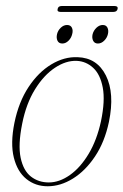

<svg xmlns="http://www.w3.org/2000/svg" viewBox="-20 -626 420 653"><path d="M244 -431.5Q310 -429.5 340.2 -369.2Q370.5 -309 350.5 -211.5Q336 -143 303.2 -94Q270.5 -45 228.2 -18.8Q186 7.5 142 7.5Q100.5 7.5 69.8 -17.2Q39 -42 27 -90.2Q15 -138.5 29 -208Q43.5 -279 77 -329.8Q110.5 -380.5 154.5 -407Q198.5 -433.5 244 -431.5ZM146 -5.5Q182 -5.5 217.8 -30.8Q253.5 -56 281.5 -102.8Q309.5 -149.5 323.5 -214Q338 -283.5 329.5 -328.2Q321 -373 297 -395.2Q273 -417.5 241 -419Q204.5 -420.5 166.8 -395.5Q129 -370.5 99 -322Q69 -273.5 55.5 -205.5Q41 -133.5 50.2 -89.5Q59.5 -45.5 85.2 -25.5Q111 -5.5 146 -5.5ZM192 -478Q180 -478 175.5 -487.5Q171 -497 174 -510Q177 -522.5 186.8 -531.8Q196.5 -541 208 -541Q220 -541 224.5 -531.8Q229 -522.5 225.5 -510Q222.5 -497 213 -487.5Q203.5 -478 192 -478ZM313 -478Q301.5 -478 296.8 -487.5Q292 -497 295 -510Q298.5 -522.5 308.2 -531.8Q318 -541 329.5 -541Q341 -541 345.5 -531.8Q350 -522.5 347 -510Q344 -497 334.2 -487.5Q324.5 -478 313 -478ZM176 -595.5Q178 -605.5 189.5 -605.5H370Q382 -605.5 380 -595.5Q377.5 -585.5 366 -585.5H185.5Q173.5 -585.5 176 -595.5Z"/></svg>

Font: Fraunces 144pt Soft Thin
Style: Italic
Weight: 100
Italic angle: -16°
Version: Version 1.000;[0bf87f6ff]